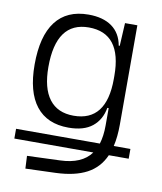

<svg xmlns="http://www.w3.org/2000/svg" viewBox="-85 -595 756 898"><g transform="rotate(10 293.0 -146.5)"><path d="M21.5 104V57.6H419.4Q431.2 20.5 431.2 -30.3V-112.8H424.8Q415 -55.7 374.5 -22.9Q334 9.8 261.2 9.8Q159.7 9.8 107.2 -57.1Q54.7 -124 54.7 -253.9Q54.7 -388.7 107.4 -458Q160.2 -527.3 263.2 -527.3Q332.5 -527.3 374.5 -497.1Q416.5 -466.8 426.8 -408.7H431.6L437.5 -517.6H496.1V-45.9Q496.1 12.7 485.4 57.6H564.5V104H470.2Q443.4 165 386.7 195.1Q330.1 225.1 240.2 228.5L96.7 233.4L93.8 173.3L250 167.5Q353 164.1 396.5 104ZM431.2 -266.1Q431.2 -468.3 274.9 -468.3Q120.1 -468.3 120.1 -253.9Q120.1 -153.3 159.4 -101.3Q198.7 -49.3 275.4 -49.3Q431.2 -49.3 431.2 -251Z"/></g></svg>

Font: Cascadia Mono PL Light
Style: Regular
Weight: 300
Monospace: yes
Designer: Aaron Bell
Foundry: Saja Typeworks
Version: Version 2404.023; ttfautohint (v1.8.4)